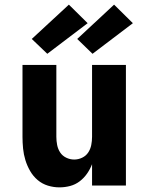

<svg xmlns="http://www.w3.org/2000/svg" viewBox="-20 -800 640 828"><path d="M236 8Q211 8 186.5 0.5Q162 -7 142.5 -23.5Q123 -40 110 -62.5Q97 -85 89.5 -109.5Q82 -134 79.5 -159.5Q77 -185 77 -210V-520H223V-210Q223 -192 226.5 -174.5Q230 -157 239.5 -142.5Q249 -128 265.5 -120Q282 -112 300 -112Q318 -112 334.5 -120Q351 -128 360.5 -142.5Q370 -157 373.5 -174.5Q377 -192 377 -210V-520H523V0H377V-92Q369 -71 355.5 -51.5Q342 -32 323.5 -18Q305 -4 282.5 2Q260 8 236 8ZM379 -568 313 -632 472 -780 553 -700ZM184 -568 117 -632 277 -780 358 -700Z"/></svg>

Font: Iosevka Heavy Extended
Style: Regular
Weight: 900
Width: 7
Monospace: yes
Designer: Belleve Invis
Foundry: Belleve Invis
Version: Version 32.5.0; ttfautohint (v1.8.4)